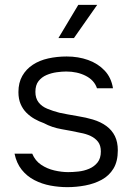

<svg xmlns="http://www.w3.org/2000/svg" viewBox="-20 -766 547 792"><path d="M258 6Q223 6 188 -0.5Q153 -7 122 -23Q91 -39 69.5 -66Q48 -93 40 -132H113Q125 -103 149.5 -86.5Q174 -70 204 -63Q234 -56 261 -56Q280 -56 303.5 -58.5Q327 -61 348 -70Q369 -79 382.5 -96Q396 -113 396 -141Q396 -166 384.5 -181Q373 -196 354 -205Q335 -214 312 -218Q276 -226 235 -233Q194 -240 161 -258Q141 -265 122.5 -275.5Q104 -286 89 -301Q74 -316 65 -337Q56 -358 56 -386Q56 -425 72 -453Q88 -481 115.5 -499Q143 -517 179 -525Q215 -533 255 -533Q303 -533 343.5 -518.5Q384 -504 411.5 -475Q439 -446 446 -402H380Q369 -435 334 -453Q299 -471 253 -471Q236 -471 214 -468Q192 -465 172 -456.5Q152 -448 139 -431.5Q126 -415 126 -387Q126 -361 139 -344Q152 -327 175 -317.5Q198 -308 225 -301Q258 -294 297.5 -287.5Q337 -281 363 -273Q396 -263 419 -246Q442 -229 454 -204.5Q466 -180 466 -146Q466 -100 448 -70.5Q430 -41 399.5 -24.5Q369 -8 332 -1Q295 6 258 6ZM221 -609 303 -746H381L285 -609Z"/></svg>

Font: Onest Light
Style: Regular
Weight: 300
Designer: Dmitri Voloshin, Andrey Kudryavtsev
Foundry: Dmitri Voloshin, Andrey Kudryavtsev
Version: Version 1.000;gftools[0.9.33]